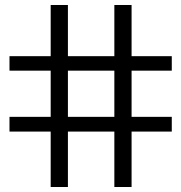

<svg xmlns="http://www.w3.org/2000/svg" viewBox="-20 -749 725 769"><path d="M183 0V-222H18V-281H183V-466H18V-524H183V-729H252V-524H438V-729H507V-524H668V-466H507V-281H668V-222H507V0H438V-222H252V0ZM252 -281H438V-466H252Z"/></svg>

Font: Mona Sans Expanded
Style: Regular
Weight: 400
Width: 7
Designer: Deni Anggara
Foundry: GitHub
Version: Version 2.000